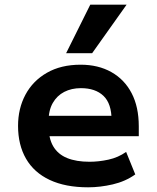

<svg xmlns="http://www.w3.org/2000/svg" viewBox="-20 -789 668 819"><path d="M356 10Q259 10 192 -21.5Q125 -53 91 -112Q57 -171 57 -252Q57 -326 88.5 -385Q120 -444 180 -478.5Q240 -513 324 -513Q399 -513 455 -481.5Q511 -450 541.5 -391.5Q572 -333 572 -250V-208H165V-295H471L456 -276Q456 -347 421.5 -380Q387 -413 325 -413Q285 -413 254 -397Q223 -381 205 -349.5Q187 -318 187 -270V-254Q187 -199 207 -165Q227 -131 266 -115Q305 -99 362 -99Q401 -99 442.5 -108Q484 -117 518 -141L557 -45Q515 -15 461 -2.5Q407 10 356 10ZM262 -562 365 -769H520L373 -562Z"/></svg>

Font: Nunito Sans 6pt
Style: Bold
Weight: 700
Version: Version 3.101;gftools[0.9.27]